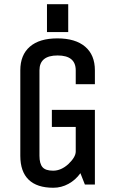

<svg xmlns="http://www.w3.org/2000/svg" viewBox="-20 -865 540 900"><path d="M424.8 0H377.9L356.9 -53.2Q334.5 -21.5 301 -3.2Q267.6 15.1 230 15.1Q153.3 15.1 114.3 -22.7Q75.2 -60.5 75.2 -134.8V-535.2Q75.2 -607.4 119.9 -646.2Q164.6 -685.1 249 -685.1Q333.5 -685.1 379.2 -646.2Q424.8 -607.4 424.8 -535.2V-470.2H335V-535.2Q335 -605 250 -605Q165 -605 165 -535.2V-134.8Q165 -98.1 179.2 -81.5Q193.4 -64.9 229 -64.9Q266.6 -64.9 300.8 -96.2Q335 -128.9 335 -154.8V-270H223.1V-350.1H424.8ZM299.8 -714.8H200.2V-845.2H299.8Z"/></svg>

Font: Unica One
Style: Bold
Weight: 400
Designer: Eduardo Rodriguez Tunni
Foundry: Eduardo Rodriguez Tunni
Version: Version 1.001